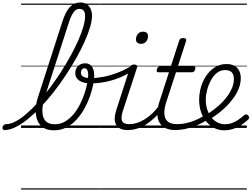

<svg xmlns="http://www.w3.org/2000/svg" viewBox="-171 -1039 2043 1559"><path d="M-135 17Q-145 17 -148.5 9.5Q-152 2 -150 -7Q-148 -16 -140.5 -23.5Q-133 -31 -121 -31Q-85 -31 -42.5 -54Q0 -77 46.5 -117.5Q93 -158 140.5 -211Q188 -264 234.5 -326Q281 -388 323.5 -454Q366 -520 402 -585.5Q438 -651 464.5 -711Q491 -771 505.5 -822Q520 -873 520 -909Q520 -920 528.5 -926Q537 -932 548 -932Q559 -932 567.5 -926Q576 -920 576 -909Q576 -871 560 -817.5Q544 -764 515.5 -700Q487 -636 448 -567Q409 -498 363 -428Q317 -358 266 -293Q215 -228 162 -172Q109 -116 57 -73.5Q5 -31 -44 -7Q-93 17 -135 17ZM269 19Q212 19 178.5 -4Q145 -27 131 -65.5Q117 -104 119 -151.5Q121 -199 137 -249L337 -868Q363 -948 398 -983.5Q433 -1019 482 -1019Q511 -1019 532 -1005.5Q553 -992 564.5 -968Q576 -944 576 -909Q576 -897 567.5 -890.5Q559 -884 548 -884Q537 -884 528.5 -890.5Q520 -897 520 -909Q520 -928 515 -941Q510 -954 499.5 -960.5Q489 -967 474 -967Q457 -967 442.5 -956Q428 -945 415 -921.5Q402 -898 389 -859L193 -252Q181 -214 175.5 -175Q170 -136 176.5 -103Q183 -70 206 -50Q229 -30 274 -30Q319 -30 356 -51.5Q393 -73 423.5 -108.5Q454 -144 476.5 -188Q499 -232 514 -276.5Q529 -321 537 -361Q545 -401 545 -429Q545 -459 536.5 -472Q528 -485 516 -485Q502 -485 497 -495Q492 -505 498.5 -515Q505 -525 522 -525Q538 -525 551 -519Q564 -513 573.5 -501Q583 -489 588.5 -470Q594 -451 594 -424Q594 -394 585 -349.5Q576 -305 558.5 -255Q541 -205 514 -156.5Q487 -108 451 -68.5Q415 -29 369.5 -5Q324 19 269 19ZM0 490H639V500H0ZM0 -20H639V0H0ZM0 -505H639V-500H0ZM0 -1010H639V-1000H0Z M563 -362Q506 -362 473 -384.5Q440 -407 440 -444Q440 -480 462.5 -502.5Q485 -525 522 -525Q536 -525 538.5 -515Q541 -505 535.5 -495Q530 -485 516 -485Q503 -485 494.5 -475Q486 -465 486 -449Q486 -434 494.5 -424.5Q503 -415 521 -410Q539 -405 565 -405Q615 -405 668 -415Q721 -425 778.5 -446.5Q836 -468 897 -504Q904 -508 908.5 -504Q913 -500 913.5 -491.5Q914 -483 911.5 -474.5Q909 -466 902 -462Q846 -426 788.5 -404Q731 -382 674.5 -372Q618 -362 563 -362ZM640 490H678V500H640ZM640 -20H678V0H640ZM640 -505H678V-500H640ZM640 -1010H678V-1000H640Z M864 17Q831 17 808 6.5Q785 -4 772.5 -25Q760 -46 760.5 -76.5Q761 -107 774 -148L886 -494Q890 -506 897 -510.5Q904 -515 917 -515Q933 -515 939.5 -509Q946 -503 942 -491L827 -140Q809 -84 820 -57.5Q831 -31 880 -31Q889 -31 893 -23.5Q897 -16 895.5 -7Q894 2 886.5 9.5Q879 17 864 17ZM974 -683Q956 -683 944.5 -692Q933 -701 933 -719Q933 -743 948 -762.5Q963 -782 991 -782Q1008 -782 1019.5 -773Q1031 -764 1031 -745Q1031 -722 1016.5 -702.5Q1002 -683 974 -683ZM676 490H1001V500H676ZM676 -20H1001V0H676ZM676 -505H1001V-500H676ZM676 -1010H1001V-1000H676Z M865 17Q855 17 850 9.5Q845 2 847 -7Q849 -16 857.5 -23.5Q866 -31 881 -31Q911 -31 943 -41.5Q975 -52 1006 -71.5Q1037 -91 1066.5 -119Q1096 -147 1122 -183Q1131 -196 1139.5 -193.5Q1148 -191 1152.5 -181.5Q1157 -172 1150 -163Q1121 -119 1086.5 -85.5Q1052 -52 1015.5 -29Q979 -6 941.5 5.5Q904 17 865 17ZM1001 490V500ZM1001 -20V0ZM1001 -505V-500ZM1001 -1010V-1000Z M1252 17Q1207 17 1174.5 2Q1142 -13 1124.5 -42.5Q1107 -72 1106.5 -115Q1106 -158 1124 -215L1201 -452H1116Q1105 -452 1102.5 -458.5Q1100 -465 1103 -477Q1107 -489 1113 -494.5Q1119 -500 1130 -500H1216L1284 -709Q1288 -721 1294.5 -725.5Q1301 -730 1315 -730Q1332 -730 1337.5 -724Q1343 -718 1340 -706L1273 -500H1401Q1412 -500 1414.5 -494Q1417 -488 1414 -476Q1410 -463 1403.5 -457.5Q1397 -452 1387 -452H1258L1182 -219Q1165 -169 1163.5 -133Q1162 -97 1173.5 -74.5Q1185 -52 1209 -41.5Q1233 -31 1267 -31Q1277 -31 1281 -23.5Q1285 -16 1283.5 -7Q1282 2 1274 9.5Q1266 17 1252 17ZM1001 490H1389V500H1001ZM1001 -20H1389V0H1001ZM1001 -505H1389V-500H1001ZM1001 -1010H1389V-1000H1001Z M1252 17Q1240 17 1236 9.5Q1232 2 1235 -7Q1238 -16 1247 -23.5Q1256 -31 1268 -31Q1321 -31 1378.5 -49.5Q1436 -68 1490 -102Q1498 -107 1505 -103.5Q1512 -100 1516 -92.5Q1520 -85 1519.5 -77Q1519 -69 1511 -64Q1468 -38 1422.5 -19.5Q1377 -1 1334 8Q1291 17 1252 17ZM1388 490V500ZM1388 -20V0ZM1388 -505V-500ZM1388 -1010V-1000Z M1494 -101Q1533 -124 1568.5 -151.5Q1604 -179 1633 -208Q1659 -235 1680.5 -265.5Q1702 -296 1715 -329.5Q1728 -363 1728 -398Q1728 -434 1710.5 -452Q1693 -470 1657 -470Q1618 -470 1589 -446Q1560 -422 1540.5 -385Q1521 -348 1510.5 -307Q1500 -266 1500 -232Q1500 -184 1512.5 -147Q1525 -110 1546.5 -84Q1568 -58 1596 -44Q1624 -30 1655 -30Q1683 -30 1707.5 -38Q1732 -46 1758 -62.5Q1784 -79 1812 -104Q1821 -111 1828.5 -110Q1836 -109 1843 -103Q1850 -96 1852 -87Q1854 -78 1845 -69Q1822 -47 1792 -26.5Q1762 -6 1725.5 6.5Q1689 19 1648 19Q1614 19 1584 7Q1554 -5 1528.5 -27Q1503 -49 1484.5 -79.5Q1466 -110 1456 -148Q1446 -186 1446 -230Q1446 -269 1455 -309.5Q1464 -350 1482.5 -387.5Q1501 -425 1528 -454.5Q1555 -484 1590 -501.5Q1625 -519 1668 -519Q1708 -519 1733.5 -504Q1759 -489 1771.5 -463.5Q1784 -438 1784 -405Q1784 -363 1768.5 -322.5Q1753 -282 1727 -246Q1701 -210 1671 -179Q1638 -145 1599 -116Q1560 -87 1518 -62ZM1389 490H1833V500H1389ZM1389 -20H1833V0H1389ZM1389 -505H1833V-500H1389ZM1389 -1010H1833V-1000H1389Z"/></svg>

Font: Playwrite RO Guides
Style: Regular
Weight: 400
Designer: Veronika Burian, José Scaglione
Foundry: TypeTogether
Version: Version 1.003